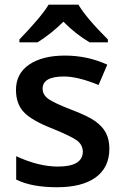

<svg xmlns="http://www.w3.org/2000/svg" viewBox="-20 -786 527 816"><path d="M444.8 -153.8Q444.8 -74.7 387.2 -32.5Q329.6 9.8 222.2 9.8Q113.8 9.8 48.8 -22.9V-122.1Q144 -78.1 226.1 -78.1Q332 -78.1 332 -142.1Q331.1 -171.4 306.6 -189.2Q282.2 -207 207 -237.8Q113.8 -273.9 80.6 -310.1Q47.9 -345.7 47.9 -403.8Q47.9 -473.1 103.5 -511.2Q159.7 -549.8 255.9 -549.8Q351.6 -549.8 436 -511.2L398.9 -424.8Q311 -460.9 252 -460.9Q161.1 -460.9 161.1 -409.2Q161.1 -383.8 184.6 -366.2Q209.5 -348.1 288.1 -317.9Q354.5 -292.5 385.3 -270.5Q416 -248.5 430.4 -220.7Q444.8 -192.9 444.8 -153.8ZM438.5 -606H360.8Q300.8 -641.6 249.5 -693.8Q199.2 -643.6 139.6 -606H62.5V-618.2Q156.2 -715.3 186.5 -766.1H313.5Q344.7 -711.9 438.5 -618.2Z"/></svg>

Font: Open Sans
Style: SemiBold
Weight: 600
Foundry: Ascender Corporation
Version: Version 1.10